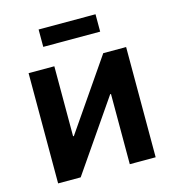

<svg xmlns="http://www.w3.org/2000/svg" viewBox="-108 -817 822 907"><g transform="rotate(-15 303.0 -363.0)"><path d="M541.5 0H415V-343.3H411.1L174.8 0H64.5V-539.1H190.4V-196.8H194.3L429.7 -539.1H541.5ZM441.9 -726.1V-641.1H163.6V-726.1Z"/></g></svg>

Font: Inter 18pt SemiBold
Style: Regular
Weight: 600
Designer: Rasmus Andersson
Foundry: rsms
Version: Version 4.001;git-66647c0bb